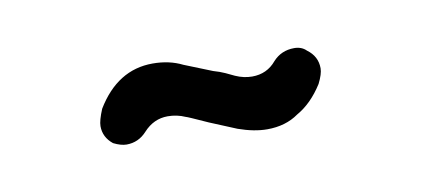

<svg xmlns="http://www.w3.org/2000/svg" viewBox="-28 -387 451 204"><g transform="rotate(-10 197.5 -285.0)"><path d="M283 -250Q299 -259 311 -278Q316 -288 316 -294Q316 -307 305 -315Q300 -320 292 -320Q278 -320 269 -310Q259 -298 243 -298Q234 -298 225 -302Q221 -304 215.5 -306.5Q210 -309 203 -311L173 -323Q159 -330 141 -330Q103 -330 80 -292Q75 -280 75 -274Q75 -262 85 -254Q93 -250 99 -250Q112 -250 121 -260Q132 -272 147 -272Q157 -272 166 -268Q167 -268 189 -258L218 -246Q235 -240 249 -240Q269 -240 283 -250Z"/></g></svg>

Font: Sangu Suruhee
Style: Regular
Weight: 400
Designer: Hasan Shazil
Foundry: Thaana Type Foundry
Version: Version 1.010